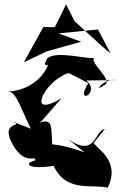

<svg xmlns="http://www.w3.org/2000/svg" viewBox="-21 -817 562 892"><path d="M174 -256 265 -361C95 -258 187 -444 298 -478L389 -431C322 -324 450 -383 380 -443L521 -445C461 -456 411 -384 459 -419C520 -440 375 -537 423 -552C409 -532 248 -586 200 -547C148 -466 287 -560 214 -546C176 -413 54 -390 8 -392C52 -397 64 -340 122 -219L-1 -267C137 -212 -36 -277 39 -144C96 -43 153 -101 141 -71C72 -54 129 -13 327 -69L217 -76C269 87 405 35 479 55C542 -69 426 -129 414 -153L466 -217C418 -214 426 -81 296 -170L372 -109C170 -182 112 -137 266 -72C175 -122 267 -288 161 -246ZM453 -602 325 -719 286 -797 234 -691H180L90 -528L198 -579L356 -623L251 -662L434 -680L493 -569Z"/></svg>

Font: Asimov Silicon
Style: Regular
Weight: 400
Designer: Google
Version: Version 2.000980; 2014